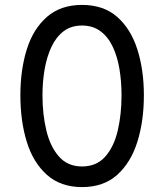

<svg xmlns="http://www.w3.org/2000/svg" viewBox="-20 -755 669 782"><path d="M314 7Q227 7 171 -43Q115 -93 89 -177.5Q63 -262 63 -367Q63 -470 89 -553.5Q115 -637 171 -686Q227 -735 314 -735Q402 -735 457.5 -686Q513 -637 539.5 -553.5Q566 -470 566 -367Q566 -262 539.5 -177.5Q513 -93 457.5 -43Q402 7 314 7ZM314 -77Q373 -77 408.5 -117Q444 -157 459.5 -223Q475 -289 475 -367Q475 -423 466.5 -474Q458 -525 439 -565Q420 -605 389 -628Q358 -651 314 -651Q270 -651 239.5 -628Q209 -605 190 -565Q171 -525 162 -474Q153 -423 153 -367Q153 -289 169 -223Q185 -157 220.5 -117Q256 -77 314 -77Z"/></svg>

Font: Parkinsans Light
Style: Regular
Weight: 400
Version: Version 1.000